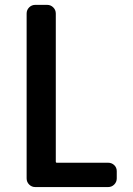

<svg xmlns="http://www.w3.org/2000/svg" viewBox="-20 -758 540 778"><path d="M123 0Q108.4 0 98.1 -10.3Q87.9 -20.5 87.9 -35.2V-703.1Q87.9 -717.8 98.1 -728Q108.4 -738.3 123 -738.3H170.9Q185.5 -738.3 195.8 -728Q206.1 -717.8 206.1 -703.1V-103.5Q206.1 -98.6 210 -98.6H418Q432.6 -98.6 442.9 -88.9Q453.1 -79.1 453.1 -64.5V-35.2Q453.1 -20.5 442.9 -10.3Q432.6 0 418 0Z"/></svg>

Font: Gen Jyuu Gothic L Monospace Medium
Style: Regular
Weight: 500
Designer: [Source Han Sans]
Ryoko NISHIZUKA  (kana & ideographs); Paul D. Hunt (Latin, Greek & Cyrillic); Wenlong ZHANG  (bopomofo
Version: Version 1.002.20150607